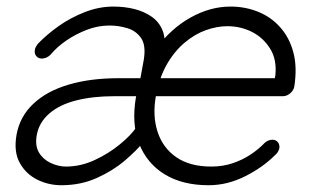

<svg xmlns="http://www.w3.org/2000/svg" viewBox="-20 -543 942 573"><path d="M318.4 -523.4Q351.6 -523.4 380.9 -516.1Q410.2 -508.8 432.6 -493.2Q455.1 -477.5 465.3 -451.7Q475.6 -425.8 468.8 -387.7L445.3 -255.9L388.7 -252.9L409.2 -365.2Q416 -408.2 400.9 -429.7Q385.7 -451.2 359.9 -459Q334 -466.8 306.6 -466.8Q272.5 -466.8 239.3 -454.1Q206.1 -441.4 177.7 -421.9Q149.4 -402.3 130.9 -379.9Q119.1 -368.2 104.5 -368.2Q94.7 -368.2 88.4 -375.5Q82 -382.8 84 -393.6Q84 -397.5 86.9 -402.8Q89.8 -408.2 93.8 -413.1Q120.1 -440.4 155.3 -465.3Q190.4 -490.2 232.9 -506.8Q275.4 -523.4 318.4 -523.4ZM163.1 9.8Q125 9.8 91.3 -6.8Q57.6 -23.4 39.1 -56.6Q20.5 -89.8 29.3 -140.6Q39.1 -195.3 79.6 -233.4Q120.1 -271.5 185.1 -290.5Q250 -309.6 333 -309.6H812.5L797.9 -297.9L801.8 -318.4Q806.6 -365.2 786.1 -397.9Q765.6 -430.7 731.9 -447.8Q698.2 -464.8 658.2 -464.8Q627.9 -464.8 594.7 -453.1Q561.5 -441.4 530.8 -415.5Q500 -389.6 477.5 -350.1Q455.1 -310.5 445.3 -256.8Q434.6 -198.2 450.2 -149.9Q465.8 -101.6 506.3 -73.7Q546.9 -45.9 610.4 -45.9Q645.5 -45.9 675.3 -56.2Q705.1 -66.4 729 -82.5Q752.9 -98.6 770.5 -117.2Q781.2 -126 793 -126Q803.7 -126 809.6 -118.2Q815.4 -110.4 813.5 -99.6Q810.5 -87.9 799.8 -79.1Q763.7 -43 710.9 -16.6Q658.2 9.8 602.5 9.8Q524.4 9.8 471.2 -22.9Q418 -55.7 395 -114.7Q372.1 -173.8 385.7 -252.9Q401.4 -337.9 445.8 -397.9Q490.2 -458 548.8 -490.7Q607.4 -523.4 668 -523.4Q711.9 -523.4 750.5 -507.8Q789.1 -492.2 816.4 -461.4Q843.8 -430.7 855.5 -386.7Q867.2 -342.8 858.4 -285.2Q856.4 -273.4 846.2 -264.6Q835.9 -255.9 824.2 -255.9H321.3Q256.8 -255.9 207 -243.2Q157.2 -230.5 127 -204.1Q96.7 -177.7 89.8 -140.6Q84 -108.4 96.2 -87.9Q108.4 -67.4 131.3 -56.6Q154.3 -45.9 176.8 -45.9Q220.7 -45.9 262.7 -65.4Q304.7 -85 337.9 -112.3Q371.1 -139.6 386.7 -163.1L408.2 -119.1Q386.7 -92.8 351.6 -63Q316.4 -33.2 268.6 -11.7Q220.7 9.8 163.1 9.8Z"/></svg>

Font: Quicksand
Style: Italic
Weight: 400
Designer: Andrew Paglinawan
Foundry: Andrew Paglinawan
Version: Version 3.006